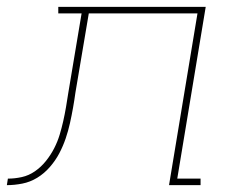

<svg xmlns="http://www.w3.org/2000/svg" viewBox="-76 -540 696 560"><path d="M-56 0 -53 -19Q-33 -19 -12.5 -23.5Q8 -28 26 -40.5Q44 -53 58 -70.5Q72 -88 82 -107.5Q92 -127 98 -147Q104 -167 108.5 -187Q113 -207 116.5 -227.5Q120 -248 123 -268L162 -501H94V-520H524L441 -19H509V0H417L500 -501H183L144 -270Q141 -248 137 -225.5Q133 -203 128 -180.5Q123 -158 115.5 -136Q108 -114 97 -93Q86 -72 69.5 -53Q53 -34 32.5 -21.5Q12 -9 -11 -4.5Q-34 0 -56 0Z"/></svg>

Font: Iosevka Etoile Thin
Style: Italic
Weight: 100
Italic angle: -9°
Designer: Belleve Invis
Foundry: Belleve Invis
Version: Version 22.1.2; ttfautohint (v1.8.4)